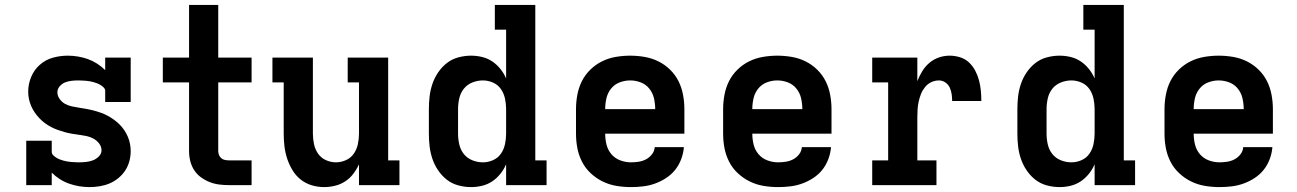

<svg xmlns="http://www.w3.org/2000/svg" viewBox="-20 -755 5290 783"><path d="M345 8Q324 8 303 4.5Q282 1 262 -6Q242 -13 224 -24.5Q206 -36 191 -51V0H87V-181H191V-136Q191 -128 197 -122Q203 -116 209.5 -112Q216 -108 223.5 -105Q231 -102 238.5 -100Q246 -98 254 -96.5Q262 -95 270 -94.5Q278 -94 286 -93.5Q294 -93 301 -93Q316 -93 330.5 -94.5Q345 -96 358.5 -101Q372 -106 383 -117Q394 -128 394 -142Q394 -157 384.5 -169.5Q375 -182 361.5 -189.5Q348 -197 333.5 -200Q319 -203 304 -205Q289 -207 274 -209.5Q259 -212 244.5 -216Q230 -220 216 -225Q202 -230 188.5 -237Q175 -244 163 -253Q151 -262 140.5 -273Q130 -284 121.5 -296.5Q113 -309 107 -323Q101 -337 98 -351.5Q95 -366 95 -381Q95 -412 107 -441Q119 -470 142 -490.5Q165 -511 195 -519.5Q225 -528 256 -528Q277 -528 298 -524.5Q319 -521 338.5 -514Q358 -507 376 -495.5Q394 -484 409 -469V-520H513V-339H409V-384Q409 -392 403 -398Q397 -404 390.5 -408Q384 -412 376.5 -415Q369 -418 361.5 -420Q354 -422 346.5 -423.5Q339 -425 331 -425.5Q323 -426 315 -426.5Q307 -427 299 -427Q286 -427 272 -425.5Q258 -424 245.5 -419Q233 -414 223.5 -403Q214 -392 214 -379Q214 -364 223.5 -351Q233 -338 246 -331Q259 -324 274 -321Q289 -318 304 -315.5Q319 -313 333.5 -310.5Q348 -308 363 -304Q378 -300 392 -295Q406 -290 419 -283Q432 -276 444.5 -267Q457 -258 467.5 -247.5Q478 -237 486.5 -224.5Q495 -212 501 -198Q507 -184 510 -169Q513 -154 513 -139Q513 -118 507.5 -97.5Q502 -77 490.5 -59.5Q479 -42 462.5 -28.5Q446 -15 427 -7Q408 1 387 4.5Q366 8 345 8Z M915 0Q894 0 874 -2.5Q854 -5 835 -12.5Q816 -20 799.5 -32Q783 -44 772 -61Q761 -78 756 -98Q751 -118 751 -139V-419H644V-520H751V-735H870V-520H1006V-419H870V-139Q870 -130 873.5 -122Q877 -114 883.5 -109Q890 -104 898 -102.5Q906 -101 915 -101H1006V0Z M1302 8Q1276 8 1251 0.5Q1226 -7 1206 -23Q1186 -39 1172.5 -61.5Q1159 -84 1151 -108.5Q1143 -133 1140 -158.5Q1137 -184 1137 -210V-419H1091V-520H1256V-210Q1256 -189 1260.5 -167.5Q1265 -146 1277 -128.5Q1289 -111 1309 -102Q1329 -93 1350 -93Q1371 -93 1391 -102Q1411 -111 1423 -128.5Q1435 -146 1439.5 -167.5Q1444 -189 1444 -210V-419H1398V-520H1563V-101H1609V0H1444V-85Q1435 -65 1421 -46.5Q1407 -28 1388 -15.5Q1369 -3 1346.5 2.5Q1324 8 1302 8Z M1901 8Q1875 8 1849 1Q1823 -6 1802.5 -22Q1782 -38 1767 -60Q1752 -82 1743.5 -107Q1735 -132 1732 -158Q1729 -184 1729 -210V-310Q1729 -336 1732 -362Q1735 -388 1743.5 -413Q1752 -438 1767 -460Q1782 -482 1802.5 -498Q1823 -514 1849 -521Q1875 -528 1901 -528Q1924 -528 1946.5 -522.5Q1969 -517 1987.5 -504.5Q2006 -492 2020.5 -474Q2035 -456 2044 -435V-634H1998V-735H2163V-101H2209V0H2044V-85Q2035 -64 2020.5 -46Q2006 -28 1987.5 -15.5Q1969 -3 1946.5 2.5Q1924 8 1901 8ZM1949 -93Q1971 -93 1991 -102Q2011 -111 2023 -128.5Q2035 -146 2039.5 -167.5Q2044 -189 2044 -210V-310Q2044 -331 2039.5 -352.5Q2035 -374 2023 -391.5Q2011 -409 1991 -418Q1971 -427 1949 -427Q1927 -427 1906 -418.5Q1885 -410 1871.5 -393Q1858 -376 1853 -354Q1848 -332 1848 -310V-210Q1848 -188 1853 -166Q1858 -144 1871.5 -127Q1885 -110 1906 -101.5Q1927 -93 1949 -93Z M2553 8Q2523 8 2493.5 3Q2464 -2 2437.5 -15Q2411 -28 2389 -48.5Q2367 -69 2353.5 -95.5Q2340 -122 2334.5 -151Q2329 -180 2329 -210V-310Q2329 -339 2334.5 -368.5Q2340 -398 2353 -424Q2366 -450 2387.5 -471Q2409 -492 2435.5 -505Q2462 -518 2491.5 -523Q2521 -528 2550 -528Q2579 -528 2608.5 -523Q2638 -518 2664.5 -505Q2691 -492 2712.5 -471Q2734 -450 2747 -424Q2760 -398 2765.5 -368.5Q2771 -339 2771 -310V-210H2448Q2448 -187 2453.5 -165Q2459 -143 2473.5 -126Q2488 -109 2509.5 -101Q2531 -93 2553 -93Q2569 -93 2585 -95.5Q2601 -98 2615 -105.5Q2629 -113 2639 -126Q2649 -139 2650 -155H2769Q2767 -130 2758 -106Q2749 -82 2733.5 -62.5Q2718 -43 2696.5 -29Q2675 -15 2651.5 -6.5Q2628 2 2603 5Q2578 8 2553 8ZM2652 -310Q2652 -332 2647 -354Q2642 -376 2628 -393.5Q2614 -411 2593 -419Q2572 -427 2550 -427Q2528 -427 2507 -419Q2486 -411 2472 -393.5Q2458 -376 2453 -354Q2448 -332 2448 -310Z M3153 8Q3123 8 3093.5 3Q3064 -2 3037.5 -15Q3011 -28 2989 -48.5Q2967 -69 2953.5 -95.5Q2940 -122 2934.5 -151Q2929 -180 2929 -210V-310Q2929 -339 2934.5 -368.5Q2940 -398 2953 -424Q2966 -450 2987.5 -471Q3009 -492 3035.5 -505Q3062 -518 3091.5 -523Q3121 -528 3150 -528Q3179 -528 3208.5 -523Q3238 -518 3264.5 -505Q3291 -492 3312.5 -471Q3334 -450 3347 -424Q3360 -398 3365.5 -368.5Q3371 -339 3371 -310V-210H3048Q3048 -187 3053.5 -165Q3059 -143 3073.5 -126Q3088 -109 3109.5 -101Q3131 -93 3153 -93Q3169 -93 3185 -95.5Q3201 -98 3215 -105.5Q3229 -113 3239 -126Q3249 -139 3250 -155H3369Q3367 -130 3358 -106Q3349 -82 3333.5 -62.5Q3318 -43 3296.5 -29Q3275 -15 3251.5 -6.5Q3228 2 3203 5Q3178 8 3153 8ZM3252 -310Q3252 -332 3247 -354Q3242 -376 3228 -393.5Q3214 -411 3193 -419Q3172 -427 3150 -427Q3128 -427 3107 -419Q3086 -411 3072 -393.5Q3058 -376 3053 -354Q3048 -332 3048 -310Z M3537 0V-101H3602V-419H3537V-520H3721V-424Q3729 -445 3741 -464.5Q3753 -484 3770 -498.5Q3787 -513 3808.5 -520.5Q3830 -528 3853 -528Q3874 -528 3895 -521.5Q3916 -515 3931.5 -500.5Q3947 -486 3957 -467Q3967 -448 3972.5 -427.5Q3978 -407 3980 -385.5Q3982 -364 3982 -343H3863Q3863 -357 3861 -371Q3859 -385 3853 -398Q3847 -411 3835 -419Q3823 -427 3809 -427Q3793 -427 3778 -420Q3763 -413 3752.5 -400Q3742 -387 3736 -372Q3730 -357 3726.5 -341Q3723 -325 3722 -308.5Q3721 -292 3721 -276V-101H3799V0Z M4301 8Q4275 8 4249 1Q4223 -6 4202.5 -22Q4182 -38 4167 -60Q4152 -82 4143.5 -107Q4135 -132 4132 -158Q4129 -184 4129 -210V-310Q4129 -336 4132 -362Q4135 -388 4143.5 -413Q4152 -438 4167 -460Q4182 -482 4202.5 -498Q4223 -514 4249 -521Q4275 -528 4301 -528Q4324 -528 4346.5 -522.5Q4369 -517 4387.5 -504.5Q4406 -492 4420.5 -474Q4435 -456 4444 -435V-634H4398V-735H4563V-101H4609V0H4444V-85Q4435 -64 4420.5 -46Q4406 -28 4387.5 -15.5Q4369 -3 4346.5 2.5Q4324 8 4301 8ZM4349 -93Q4371 -93 4391 -102Q4411 -111 4423 -128.5Q4435 -146 4439.5 -167.5Q4444 -189 4444 -210V-310Q4444 -331 4439.5 -352.5Q4435 -374 4423 -391.5Q4411 -409 4391 -418Q4371 -427 4349 -427Q4327 -427 4306 -418.5Q4285 -410 4271.5 -393Q4258 -376 4253 -354Q4248 -332 4248 -310V-210Q4248 -188 4253 -166Q4258 -144 4271.5 -127Q4285 -110 4306 -101.5Q4327 -93 4349 -93Z M4953 8Q4923 8 4893.5 3Q4864 -2 4837.5 -15Q4811 -28 4789 -48.5Q4767 -69 4753.5 -95.5Q4740 -122 4734.5 -151Q4729 -180 4729 -210V-310Q4729 -339 4734.5 -368.5Q4740 -398 4753 -424Q4766 -450 4787.5 -471Q4809 -492 4835.5 -505Q4862 -518 4891.5 -523Q4921 -528 4950 -528Q4979 -528 5008.5 -523Q5038 -518 5064.5 -505Q5091 -492 5112.5 -471Q5134 -450 5147 -424Q5160 -398 5165.5 -368.5Q5171 -339 5171 -310V-210H4848Q4848 -187 4853.5 -165Q4859 -143 4873.5 -126Q4888 -109 4909.5 -101Q4931 -93 4953 -93Q4969 -93 4985 -95.5Q5001 -98 5015 -105.5Q5029 -113 5039 -126Q5049 -139 5050 -155H5169Q5167 -130 5158 -106Q5149 -82 5133.5 -62.5Q5118 -43 5096.5 -29Q5075 -15 5051.5 -6.5Q5028 2 5003 5Q4978 8 4953 8ZM5052 -310Q5052 -332 5047 -354Q5042 -376 5028 -393.5Q5014 -411 4993 -419Q4972 -427 4950 -427Q4928 -427 4907 -419Q4886 -411 4872 -393.5Q4858 -376 4853 -354Q4848 -332 4848 -310Z"/></svg>

Font: Iosevka Etoile
Style: Bold
Weight: 700
Designer: Belleve Invis
Foundry: Belleve Invis
Version: Version 28.1.0; ttfautohint (v1.8.4)